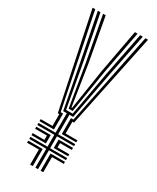

<svg xmlns="http://www.w3.org/2000/svg" viewBox="-204 -860 753 919"><g transform="rotate(30 172.0 -400.0)"><path d="M164.3 0V-104.6H70.1V-115.9H164.3V-181.7H70.1V-193H164.3V-301H144.2L94.7 -561.6L47.6 -800H62.1L108.4 -561.6L153.3 -313.1H189.8L234.7 -561.6L281.6 -800H296.1L248.4 -561.6L199.5 -301H178.8V-193H273V-181.7H178.8V-115.9H273V-104.6H178.8V0ZM135.3 0V-83.7H70.1V-95H149.8V0ZM193.3 0V-95H273V-83.7H207.8V0ZM70.1 -125.5V-136.8H135.3V-160.8H70.1V-172.1H149.8V-125.5ZM193.3 -125.5V-172.1H273V-160.8H207.8V-136.8H273V-125.5ZM70.1 -202.7V-213.9H135.3V-279.3H127L18.6 -800H33.1L136.5 -290.5H149.8V-202.7ZM160.9 -324.3 121.3 -561.6 76.6 -800H91.1L134.6 -561.6L169.9 -335.6H173.3L208.5 -561.6L252.6 -800H267.1L221.8 -561.6L183.2 -324.3ZM193.3 -202.7V-290.5H206.9L310.6 -800H325.1L216.7 -279.3H207.8V-213.9H273V-202.7Z"/></g></svg>

Font: Big Shoulders Inline Display SC Thin
Style: Regular
Weight: 100
Designer: Patric King
Foundry: XO Type Co
Version: Version 2.002